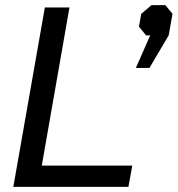

<svg xmlns="http://www.w3.org/2000/svg" viewBox="-20 -729 693 749"><path d="M155 -700H251L143 -83H496L481 0H32ZM566 -591H550L522 -625L531 -675L571 -709H625L653 -675L638 -591L563 -464H510Z"/></svg>

Font: Chakra Petch Medium
Style: Italic
Weight: 500
Italic angle: -10°
Designer: Katatrad Aksorn Co.,Ltd.
Foundry: Cadson Demak Co.,Ltd.
Version: Version 1.000; ttfautohint (v1.6)